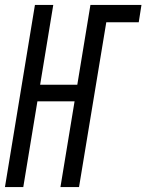

<svg xmlns="http://www.w3.org/2000/svg" viewBox="-25 -755 591 775"><path d="M-5 0 116 -735H190L137 -413H287L340 -735H546L535 -665H404L294 0H219L276 -346H126L69 0Z"/></svg>

Font: Iosevka Term Curly Oblique
Style: Regular
Weight: 400
Italic angle: -9°
Designer: Belleve Invis
Foundry: Belleve Invis
Version: Version 32.3.0